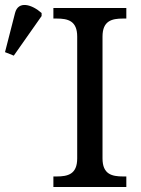

<svg xmlns="http://www.w3.org/2000/svg" viewBox="-30 -746 562 766"><path d="M25 -524 136 -682V-694C98 -728 43 -745 30 -694L-10 -538ZM183 0H474V-42H461C416 -42 379 -51 379 -114V-600C379 -663 416 -672 461 -672H474V-714H183V-672H196C241 -672 278 -663 278 -600V-114C278 -51 241 -42 196 -42H183Z"/></svg>

Font: Noto Serif
Style: Regular
Weight: 400
Designer: Monotype Design Team
Foundry: Monotype Imaging Inc.
Version: Version 2.015